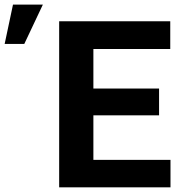

<svg xmlns="http://www.w3.org/2000/svg" viewBox="-141 -802 772 822"><path d="M540 -308.1H258.8V-117.7H588.9V0H112.3V-710.9H587.9V-592.3H258.8V-422.9H540ZM-85.4 -782.2H42.5L-37.1 -613.8H-121.1Z"/></svg>

Font: Robotiche
Style: Bold
Weight: 700
Designer: Google
Version: Version 2.001150; 2014